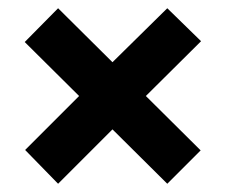

<svg xmlns="http://www.w3.org/2000/svg" viewBox="-20 -669 549 466"><path d="M386 -649 253 -518 121 -649 40 -567 172 -436 41 -305 121 -223 253 -355 386 -223 467 -304 334 -436 468 -569Z"/></svg>

Font: Noto Sans Kannada UI Condensed ExtraBold
Style: Regular
Weight: 800
Width: 3
Designer: Jelle Bosma - Monotype Design Team
Foundry: Monotype Imaging Inc.
Version: Version 2.005